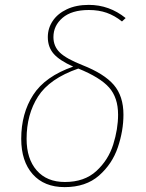

<svg xmlns="http://www.w3.org/2000/svg" viewBox="-20 -757 598 787"><path d="M495 -683 480 -669Q450 -693 417.5 -704.5Q385 -716 344 -716Q274 -716 236.5 -684Q199 -652 199 -605Q199 -567 225.5 -541.5Q252 -516 318 -490Q407 -455 446.5 -409Q486 -363 486 -287Q486 -221 463 -153Q440 -85 386 -37.5Q332 10 245 10Q161 10 114 -43Q67 -96 67 -188Q67 -292 116 -368Q165 -444 280 -484Q224 -509 200 -536.5Q176 -564 176 -605Q176 -641 196 -671Q216 -701 254 -719Q292 -737 344 -737Q428 -737 495 -683ZM89 -188Q89 -106 130.5 -58.5Q172 -11 246 -11Q326 -11 375 -56Q424 -101 444 -164.5Q464 -228 464 -287Q464 -357 427 -398.5Q390 -440 301 -476Q183 -435 136 -361.5Q89 -288 89 -188Z"/></svg>

Font: FiraGO Thin
Style: Italic
Weight: 100
Italic angle: -8°
Designer: bBox Type GmbH
Foundry: bBox Type GmbH
Version: Version 1.001